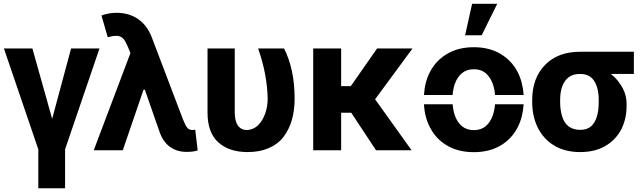

<svg xmlns="http://www.w3.org/2000/svg" viewBox="-20 -806 3443 1030"><path d="M185.5 -4.9 1 -545.9H153.8L259.8 -168.5L361.3 -545.9H513.7L329.1 -4.9V204.1H185.5Z M981 8.8Q931.2 8.8 894.8 -16.1Q858.4 -41 839.4 -88.9L747.1 -353L687.5 -502L667 -552.7Q654.3 -583 642.1 -597.7Q629.4 -611.8 609.6 -613.5Q589.8 -615.2 558.1 -606L524.4 -722.7Q562 -737.3 605 -737.3Q672.9 -737.3 721.7 -703.1Q770.5 -668.9 794.9 -604L961.4 -166Q974.6 -132.8 984.4 -120.8Q994.1 -108.9 1012.7 -108.4Q1022.5 -109.4 1027.3 -110.4L1040.5 1Q1017.1 8.8 981 8.8ZM638.7 0H482.9L699.2 -572.8L793.9 -324.7H750Z M1093.3 -203.1V-545.9H1239.3V-201.7Q1240.2 -165.5 1249 -146Q1264.6 -109.4 1303.7 -108.4Q1337.9 -109.4 1363.8 -133.3Q1388.7 -157.7 1402.3 -196Q1416 -234.4 1416 -277.3Q1413.1 -408.7 1364.7 -545.9H1503.9Q1560.5 -434.1 1560.5 -277.3Q1560.5 -213.9 1545.7 -162.4Q1530.8 -110.8 1501 -71.8Q1471.2 -32.7 1422.1 -11.5Q1373 9.8 1308.6 9.8Q1208 9.8 1150.4 -43.2Q1092.8 -96.2 1093.3 -203.1Z M1660.2 -545.9H1810.1V-343.8H1861.8L2002.9 -545.9H2192.9L1992.2 -273.4L2188 0H1997.1L1864.3 -201.2H1810.1V0H1660.2Z M2521.5 10.3Q2439 10.3 2378.9 -24.9Q2318.8 -59.6 2286.1 -123.5Q2257.8 -178.2 2254.4 -246.6H2408.2Q2411.1 -213.9 2419.9 -187Q2433.1 -149.9 2458.5 -128.9Q2483.9 -107.9 2522.5 -107.9Q2560.1 -107.9 2585.4 -128.9Q2610.4 -149.9 2623.5 -187Q2632.8 -212.9 2635.7 -246.6H2789.1Q2784.7 -176.8 2757.3 -123.5Q2725.1 -60.1 2664.6 -24.9Q2604.5 10.3 2521.5 10.3ZM2254.4 -296.4Q2258.8 -366.7 2286.1 -418.9Q2318.4 -481.9 2378.9 -517.1Q2438.5 -552.7 2521.5 -552.7Q2605 -552.7 2664.6 -517.1Q2725.1 -481.4 2757.3 -418.9Q2784.7 -364.7 2789.1 -296.4H2635.7Q2632.8 -330.6 2623.5 -356Q2610.4 -392.1 2585.4 -413.6Q2560.1 -434.6 2522.5 -434.6Q2483.9 -434.6 2458.5 -413.6Q2433.1 -392.6 2419.9 -356Q2410.2 -327.1 2408.2 -296.4ZM2475.1 -616.7 2512.7 -785.6H2647.5L2564 -616.7Z M2835 -258.8V-269.5Q2835 -386.7 2903.8 -457.5Q2972.7 -528.3 3091.8 -528.3Q3103.5 -522 3114.3 -505.9Q3142.6 -461.4 3189 -446.3Q3228 -433.6 3262.7 -404.8Q3298.8 -374 3320.3 -333.5Q3341.8 -293 3341.3 -249V-238.3Q3341.8 -169.4 3313 -112.3Q3282.7 -54.7 3226.8 -22.5Q3170.9 9.8 3093.3 9.8Q3010.3 9.8 2952.6 -25.4Q2895.5 -60.1 2865.2 -120.8Q2835 -181.6 2835 -258.8ZM2984.9 -269.5V-258.8Q2984.9 -217.3 2995.1 -183.6Q3016.6 -109.4 3093.3 -109.4Q3130.4 -109.4 3151.9 -129.4Q3191.9 -166.5 3191.9 -258.8V-269.5Q3191.9 -334 3167.5 -371.8Q3143.1 -409.7 3091.8 -409.2Q3053.2 -409.7 3029.3 -390.6Q2984.9 -354.5 2984.9 -269.5ZM3091.8 -528.3H3380.4V-409.2H3091.8Z"/></svg>

Font: Inter Tight Stencil
Style: Bold
Weight: 700
Designer: Rasmus Andersson
Foundry: rsms
Version: Version 3.004;Glyphs 3.1.2 (3151)